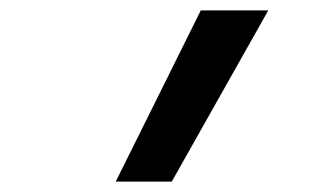

<svg xmlns="http://www.w3.org/2000/svg" viewBox="-20 -792 640 370"><path d="M203 -442 367 -772H497L311 -442Z"/></svg>

Font: Iosevka SmBd Ex Obl
Style: Regular
Weight: 600
Width: 7
Italic angle: -9°
Monospace: yes
Designer: Belleve Invis
Foundry: Belleve Invis
Version: Version 32.5.0; ttfautohint (v1.8.4)